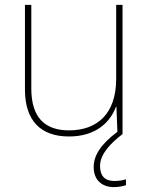

<svg xmlns="http://www.w3.org/2000/svg" viewBox="-20 -548 613 785"><path d="M389 131C389 80 435 36 481 0V-528H455V-226C455 -82 377 -15 262 -15C163 -15 108 -68 108 -186V-528H82V-182C82 -57 144 10 262 10C374 10 431 -50 454 -111H456L460 -9C393 41 363 87 363 135C363 190 399 217 445 217C466 217 484 213 495 209V185C484 189 466 192 447 192C408 192 389 170 389 131Z"/></svg>

Font: Noto Sans Arabic UI Th
Style: Regular
Weight: 100
Designer: Monotype Design Team, Nadine Chahine and Nizar Qandah
Foundry: Monotype Imaging Inc.
Version: Version 2.010